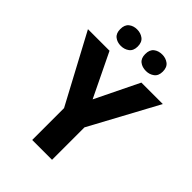

<svg xmlns="http://www.w3.org/2000/svg" viewBox="-261 -1044 1164 1164"><g transform="rotate(45 321.0 -462.0)"><path d="M321 -433 458 -714H642L406 -278V0H236V-273L0 -714H185ZM138 -853Q138 -890 159.5 -907Q181 -924 212 -924Q243 -924 265.5 -907Q288 -890 288 -853Q288 -817 265.5 -800Q243 -783 212 -783Q181 -783 159.5 -800Q138 -817 138 -853ZM352 -853Q352 -890 373.5 -907Q395 -924 428 -924Q458 -924 480.5 -907Q503 -890 503 -853Q503 -817 480.5 -800Q458 -783 428 -783Q395 -783 373.5 -800Q352 -817 352 -853Z"/></g></svg>

Font: Noto Sans Gujarati UI ExtraBold
Style: Regular
Weight: 800
Designer: Jelle Bosma - Monotype Design Team, Universal Thirst
Foundry: Monotype Imaging Inc.
Version: Version 2.106; ttfautohint (v1.8.4.7-5d5b)